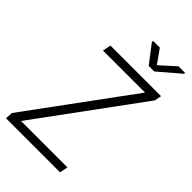

<svg xmlns="http://www.w3.org/2000/svg" viewBox="-265 -996 1090 1090"><g transform="rotate(45 280.5 -450.5)"><path d="M79.1 -49.3H451.7L441.9 0H7.8L10.7 -44.9L462.9 -661.1H125.5L135.3 -710.9H541.5L533.2 -668.5ZM400.4 -818.4 491.7 -900.9H545.4L543.5 -892.6L415 -782.7H370.6L286.6 -892.6L288.6 -900.9H341.8Z"/></g></svg>

Font: Franko
Style: Light Italic
Weight: 300
Designer: Google
Version: Version 1.200310; 2013